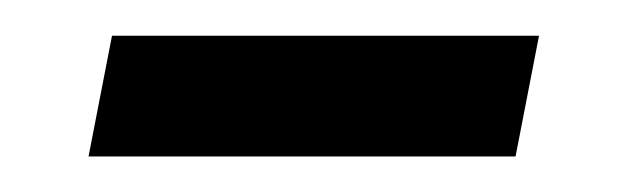

<svg xmlns="http://www.w3.org/2000/svg" viewBox="-20 -295 359 108"><path d="M270 -207H29.8L43 -274.9H283.2Z"/></svg>

Font: Charis SIL CyrE
Style: Italic
Weight: 400
Italic angle: -11°
Foundry: SIL International
Version: Version 5.000